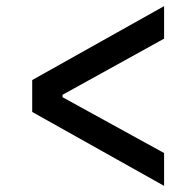

<svg xmlns="http://www.w3.org/2000/svg" viewBox="-20 -618 640 626"><path d="M515 -12V-119L184 -301V-309L515 -492V-598L85 -357V-253Z"/></svg>

Font: IBM Plex Mono Medm
Style: Regular
Weight: 500
Monospace: yes
Designer: Mike Abbink, Paul van der Laan, Pieter van Rosmalen
Foundry: Bold Monday
Version: Version 2.004